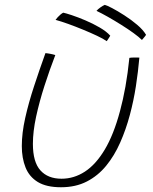

<svg xmlns="http://www.w3.org/2000/svg" viewBox="-20 -748 629 788"><path d="M511 -510.5Q513.5 -511 519 -511.5Q524.5 -512 530.5 -512Q536 -512 543 -512Q550 -512 552 -511.5Q547 -454.5 537.8 -394.5Q528.5 -334.5 513 -276.5Q497 -216.5 473.2 -162.8Q449.5 -109 415.8 -67.8Q382 -26.5 336.2 -3Q290.5 20.5 230.5 20.5Q170.5 20.5 135.2 -1Q100 -22.5 84.8 -60.8Q69.5 -99 69.5 -148.5Q69.5 -201.5 83.5 -264Q97.5 -326.5 119.8 -394.2Q142 -462 166.5 -530Q171 -529.5 176.5 -528.8Q182 -528 187 -527Q192.5 -526 197.2 -524.8Q202 -523.5 207 -522Q183.5 -461 162.5 -395.8Q141.5 -330.5 128.2 -269.2Q115 -208 115 -157.5Q115 -83 145.8 -48.8Q176.5 -14.5 232.5 -14.5Q283.5 -14.5 328.2 -43.5Q373 -72.5 409.8 -133.8Q446.5 -195 472.5 -292Q485 -338 494.8 -392.5Q504.5 -447 511 -510.5ZM239.5 -696Q249.5 -694 274.5 -685.8Q299.5 -677.5 330.2 -664.5Q361 -651.5 389 -635.2Q417 -619 432.5 -601.5Q432 -600 428.8 -595.2Q425.5 -590.5 422.5 -585.5Q419.5 -580.5 418 -579Q404 -589 378 -601.2Q352 -613.5 321 -626.2Q290 -639 260 -649.8Q230 -660.5 208 -666.5Q211.5 -671.5 217 -677.5Q222.5 -683.5 228.5 -688.5Q234.5 -693.5 239.5 -696ZM410 -728Q417.5 -726.5 440 -714.8Q462.5 -703 490.5 -685Q518.5 -667 543 -646.2Q567.5 -625.5 579.5 -605Q578.5 -603 574.8 -598.5Q571 -594 567.5 -589.8Q564 -585.5 562.5 -584Q550.5 -596 527.8 -612.5Q505 -629 477.5 -646.2Q450 -663.5 423 -678.8Q396 -694 376 -703.5Q381.5 -710 392 -717.5Q402.5 -725 410 -728Z"/></svg>

Font: Grandstander Thin
Style: Italic
Weight: 100
Italic angle: -15°
Designer: Tyler Finck
Foundry: Etcetera Type Co
Version: Version 1.200